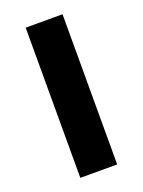

<svg xmlns="http://www.w3.org/2000/svg" viewBox="-111 -652 489 656"><g transform="rotate(-20 133.5 -324.0)"><path d="M200 -51H66V-597H200Z"/></g></svg>

Font: Noto Sans Tamil UI Condensed
Style: Bold
Weight: 700
Width: 3
Designer: Jelle Bosma - Monotype Design Team
Foundry: Monotype Imaging Inc.
Version: Version 2.004; ttfautohint (v1.8.4.7-5d5b)